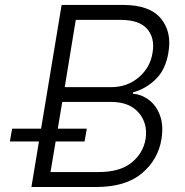

<svg xmlns="http://www.w3.org/2000/svg" viewBox="-20 -747 740 767"><path d="M105.5 0 226.2 -727.3H471.6Q578.1 -727.3 622.7 -673.1Q667.3 -619 652.7 -536.9Q641.7 -468.8 601.9 -430.2Q562.1 -391.7 511.7 -378.2L510.7 -372.5Q545.5 -370 574.9 -347.8Q604.4 -325.6 619.1 -285.9Q633.9 -246.1 625 -190.7Q611.2 -108.3 546.3 -54.2Q481.5 0 364.3 0ZM181.8 -59.7H374.3Q458.5 -59.7 505 -96.9Q551.5 -134.2 561.4 -190.7Q571.4 -253.2 534.3 -296.5Q497.2 -339.8 424 -339.8H228.7ZM238.6 -398.8H423.7Q487.9 -398.8 534.1 -437.9Q580.3 -476.9 589.5 -536.9Q599.4 -594.8 568 -631.2Q536.6 -667.6 461.6 -667.6H282.7ZM19.5 -181.8 28.4 -233H326.7L317.8 -181.8Z"/></svg>

Font: Inter UI Light
Style: Italic
Weight: 300
Italic angle: 9.39999°
Designer: Rasmus Andersson
Foundry: rsms
Version: 3.2;8d6f07862